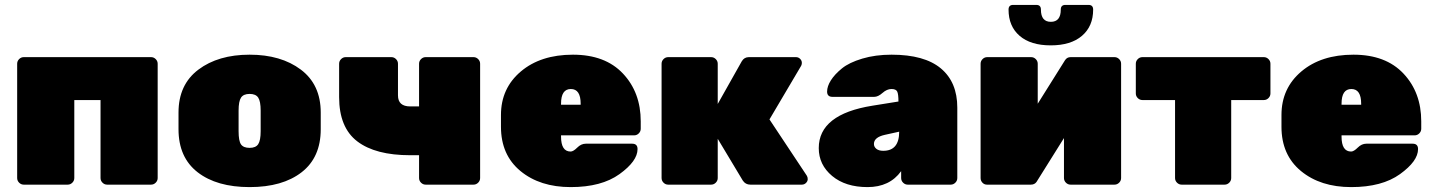

<svg xmlns="http://www.w3.org/2000/svg" viewBox="-20 -753 5851 783"><path d="M596 0H417Q406 0 398 -8Q390 -16 390 -27V-345H283V-27Q283 -16 275 -8Q267 0 256 0H77Q66 0 58 -8Q50 -16 50 -27V-493Q50 -504 58 -512Q66 -520 77 -520H596Q607 -520 615 -512Q623 -504 623 -493V-27Q623 -16 615 -8Q607 0 596 0Z M708 -226V-294Q708 -408 789 -469Q870 -530 998 -530Q1126 -530 1207 -469Q1288 -408 1288 -294V-226Q1288 -111 1210 -50.5Q1132 10 998 10Q864 10 786 -50.5Q708 -111 708 -226ZM1043 -218V-302Q1043 -340 1033 -355Q1023 -370 998 -370Q973 -370 963 -355Q953 -340 953 -302V-218Q953 -178 963 -164Q973 -150 998 -150Q1023 -150 1033 -165Q1043 -180 1043 -218Z M1689 -319V-493Q1689 -504 1697 -512Q1705 -520 1716 -520H1911Q1922 -520 1930 -512Q1938 -504 1938 -493V-27Q1938 -16 1930 -8Q1922 0 1911 0H1716Q1705 0 1697 -8Q1689 -16 1689 -27V-120H1653Q1511 -120 1437 -176.5Q1363 -233 1363 -357V-493Q1363 -504 1371 -512Q1379 -520 1390 -520H1576Q1587 -520 1595 -512Q1603 -504 1603 -493V-364Q1603 -319 1653 -319Z M2566 -201H2268V-196Q2268 -135 2307 -135Q2318 -135 2334 -151Q2350 -167 2369 -167H2558Q2580 -167 2580 -145Q2580 -96 2506.5 -43Q2433 10 2307.5 10Q2182 10 2102.5 -55.5Q2023 -121 2023 -236V-284Q2023 -393 2104 -461.5Q2185 -530 2316.5 -530Q2448 -530 2520.5 -453Q2593 -376 2593 -258V-228Q2593 -217 2585 -209Q2577 -201 2566 -201ZM2268 -330V-326H2348V-330Q2348 -390 2308 -390Q2268 -390 2268 -330Z M2907 -493V-329L3005 -503Q3015 -520 3034 -520H3226Q3236 -520 3243 -513Q3250 -506 3250 -497Q3250 -488 3245 -481L3118 -266L3270 -37Q3274 -31 3274 -22.5Q3274 -14 3267 -7Q3260 0 3250 0H3040Q3020 0 3009 -17L2907 -187V-27Q2907 -16 2899 -8Q2891 0 2880 0H2705Q2694 0 2686 -8Q2678 -16 2678 -27V-493Q2678 -504 2686 -512Q2694 -520 2705 -520H2880Q2891 -520 2899 -512Q2907 -504 2907 -493Z M3319 -149Q3319 -287 3538 -322L3644 -339Q3644 -369 3639 -379.5Q3634 -390 3615.5 -390Q3597 -390 3579 -374Q3561 -358 3545 -358H3375Q3353 -358 3353 -379.5Q3353 -401 3368.5 -425.5Q3384 -450 3413.5 -474Q3443 -498 3496.5 -514Q3550 -530 3616 -530Q3750 -530 3817 -474Q3884 -418 3884 -314V-27Q3884 -16 3876 -8Q3868 0 3857 0H3682Q3671 0 3663 -8Q3655 -16 3655 -27V-55Q3608 10 3518 10Q3428 10 3373.5 -35.5Q3319 -81 3319 -149ZM3582 -138Q3647 -138 3647 -216L3588 -203Q3544 -193 3544 -166Q3544 -154 3554 -146Q3564 -138 3582 -138Z M4525 0H4346Q4335 0 4327 -8Q4319 -16 4319 -27V-190L4207 -11Q4199 0 4184 0H4005Q3994 0 3986.5 -8Q3979 -16 3979 -27V-493Q3979 -504 3987 -512Q3995 -520 4006 -520H4185Q4196 -520 4204 -512Q4212 -504 4212 -493V-330L4323 -507Q4331 -520 4346 -520H4525Q4536 -520 4544 -512Q4552 -504 4552 -493V-27Q4552 -16 4544 -8Q4536 0 4525 0ZM4306 -714Q4306 -733 4325 -733H4419Q4438 -733 4438 -714Q4438 -646 4392.5 -607Q4347 -568 4265 -568Q4183 -568 4138 -607Q4093 -646 4093 -714Q4093 -733 4112 -733H4206Q4225 -733 4225 -714Q4225 -664 4265.5 -664Q4306 -664 4306 -714Z M4639 -520H5134Q5145 -520 5153 -512Q5161 -504 5161 -493V-372Q5161 -361 5153 -353Q5145 -345 5134 -345H5001V-27Q5001 -16 4993 -8Q4985 0 4974 0H4799Q4788 0 4780 -8Q4772 -16 4772 -27V-345H4639Q4628 -345 4620 -353Q4612 -361 4612 -372V-493Q4612 -504 4620 -512Q4628 -520 4639 -520Z M5749 -201H5451V-196Q5451 -135 5490 -135Q5501 -135 5517 -151Q5533 -167 5552 -167H5741Q5763 -167 5763 -145Q5763 -96 5689.5 -43Q5616 10 5490.5 10Q5365 10 5285.5 -55.5Q5206 -121 5206 -236V-284Q5206 -393 5287 -461.5Q5368 -530 5499.5 -530Q5631 -530 5703.5 -453Q5776 -376 5776 -258V-228Q5776 -217 5768 -209Q5760 -201 5749 -201ZM5451 -330V-326H5531V-330Q5531 -390 5491 -390Q5451 -390 5451 -330Z"/></svg>

Font: Rubik One
Style: Regular
Weight: 400
Designer: Hubert and Fischer with Elvire Volk Leonovitch
Foundry: Hubert and Fischer with Elvire Volk Leonovitch
Version: Version 1.001